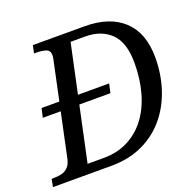

<svg xmlns="http://www.w3.org/2000/svg" viewBox="-146 -846 996 977"><g transform="rotate(-20 352.0 -357.0)"><path d="M51 -349 62 -398H428L417 -349ZM-21 0 -13 -42H0Q23 -42 42.5 -47Q62 -52 77 -67.5Q92 -83 98 -114L202 -604Q204 -611 205 -618.5Q206 -626 206 -632Q206 -659 183.5 -665.5Q161 -672 134 -672H121L130 -714H410Q545 -714 619.5 -644.5Q694 -575 694 -442Q694 -353 668 -273Q642 -193 591 -131.5Q540 -70 465.5 -35Q391 0 294 0ZM272 -51Q346 -51 404 -80.5Q462 -110 502.5 -163.5Q543 -217 564 -291Q585 -365 585 -453Q585 -563 533.5 -613.5Q482 -664 395 -664H316L185 -51Z"/></g></svg>

Font: Noto Serif
Style: Italic
Weight: 400
Italic angle: -12°
Designer: Monotype Design Team
Foundry: Monotype Imaging Inc.
Version: Version 2.013